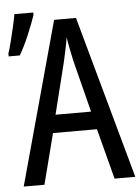

<svg xmlns="http://www.w3.org/2000/svg" viewBox="-64 -797 613 840"><g transform="rotate(-5 243.0 -377.5)"><path d="M405 0 347 -222H154L97 0H6L202 -715H298L496 0ZM328 -301 270 -530Q265 -553 259 -582.5Q253 -612 250 -634Q246 -608 240 -581Q234 -554 229 -530L172 -301ZM-10 -573V-586Q-4 -603 4.5 -636.5Q13 -670 20.5 -703Q28 -736 31 -755H114V-744Q102 -708 81.5 -659.5Q61 -611 39 -573Z"/></g></svg>

Font: Avrile Sans Condensed
Style: Regular
Weight: 400
Width: 3
Designer: Monotype Design Team
Foundry: Monotype Imaging Inc.
Version: Version 2.001;September 10, 2019;FontCreator 11.5.0.2425 64-